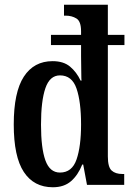

<svg xmlns="http://www.w3.org/2000/svg" viewBox="-20 -780 558 810"><path d="M203 10Q123 10 80.5 -54.5Q38 -119 38 -255Q38 -391 80.5 -456.5Q123 -522 202 -522Q248 -522 275.5 -499Q303 -476 320 -440H324Q323 -446 323 -464.5Q323 -483 322.5 -505Q322 -527 322 -543V-590H195V-633H322V-648Q322 -690 302.5 -702Q283 -714 257 -714H250V-760H435V-633H505V-590H435V-120Q435 -75 451 -60.5Q467 -46 496 -46H504V0H347L331 -86H327Q309 -41 279.5 -15.5Q250 10 203 10ZM233 -52Q284 -52 303 -107.5Q322 -163 322 -255Q322 -350 303 -406Q284 -462 233 -462Q190 -462 171.5 -408Q153 -354 153 -254Q153 -155 171.5 -103.5Q190 -52 233 -52Z"/></svg>

Font: Noto Serif Tamil ExtraCondensed SemiBold
Style: Italic
Weight: 600
Width: 2
Italic angle: -12°
Designer: Indian Type Foundry, Tom Grace, and the Monotype Design Team
Foundry: Monotype Imaging Inc.
Version: Version 2.003; ttfautohint (v1.8.4.7-5d5b)